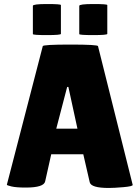

<svg xmlns="http://www.w3.org/2000/svg" viewBox="-20 -920 695 952"><path d="M519 12Q432 12 425 -16L393 -155H234L204 -21Q198 10 108 10Q60 10 37 4.5Q14 -1 14 -4L192 -691Q192 -699 329 -699Q466 -699 466 -691L638 -3Q638 4 592 8Q546 12 519 12ZM259 -282H364L319 -489H313ZM282 -752Q282 -746 212.5 -746Q143 -746 143 -751V-891Q143 -900 212.5 -900Q282 -900 282 -895ZM512 -752Q512 -746 442.5 -746Q373 -746 373 -751V-891Q373 -900 442.5 -900Q512 -900 512 -895Z"/></svg>

Font: Lilita One Rus
Style: Regular
Weight: 400
Designer: Juan Montoreano
Foundry: Juan Montoreano
Version: Version 1.002